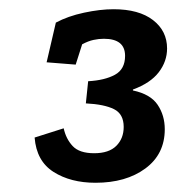

<svg xmlns="http://www.w3.org/2000/svg" viewBox="-20 -804 382 416"><path d="M81 -669 101 -755Q127 -769 162 -776.5Q197 -784 226 -784Q281 -784 311.5 -760.5Q342 -737 342 -699Q342 -671 324 -647.5Q306 -624 268 -610V-608Q306 -600 321.5 -577Q337 -554 337 -524Q337 -470 295 -439Q253 -408 187 -408Q133 -408 96 -431.5Q59 -455 55 -506L118 -526Q123 -503 137.5 -487.5Q152 -472 184 -472Q216 -472 232 -488Q248 -504 248 -529Q248 -557 227 -567.5Q206 -578 166 -580L171 -628Q207 -630 229 -642Q251 -654 251 -683Q251 -720 205 -720Q194 -720 182.5 -717.5Q171 -715 158 -708L144 -664Z"/></svg>

Font: Zilla Slab SemiBold
Style: Regular
Weight: 600
Designer: Typotheque.com
Foundry: Typotheque type foundry
Version: Version 1.0; 2017